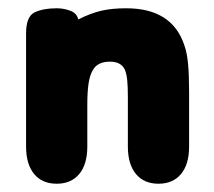

<svg xmlns="http://www.w3.org/2000/svg" viewBox="-20 -433 517 464"><path d="M169 -386Q166 -401 150 -407Q134 -413 117 -413Q84 -413 63.5 -403Q43 -393 43 -352V-79Q43 -36 62.5 -12.5Q82 11 117 11Q152 11 171.5 -12.5Q191 -36 191 -79V-180Q191 -211 194 -231Q197 -251 204 -263Q210 -274 220.5 -279Q231 -284 246 -284Q273 -284 282 -264Q286 -254 287.5 -238.5Q289 -223 289 -200V-79Q289 -36 308.5 -12.5Q328 11 363 11Q398 11 417.5 -12.5Q437 -36 437 -79V-211Q437 -252 434.5 -278.5Q432 -305 426 -322Q397 -413 285 -413Q250 -413 224.5 -407Q199 -401 169 -386Z"/></svg>

Font: Beiruti Black
Style: Regular
Weight: 900
Designer: Arlette Boutros
Foundry: Boutros
Version: Version 1.41